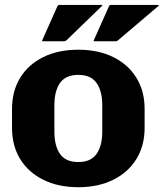

<svg xmlns="http://www.w3.org/2000/svg" viewBox="-20 -745 667 782"><path d="M29 -224V-301.5Q29 -374 62.2 -428.2Q95.5 -482.5 156.2 -512.5Q217 -542.5 299 -542.5Q380.5 -542.5 441.2 -512.5Q502 -482.5 535.5 -428.2Q569 -374 569 -301.5V-224Q569 -151.5 535.5 -97.2Q502 -43 441.2 -12.8Q380.5 17.5 299 17.5Q217 17.5 156.2 -12.8Q95.5 -43 62.2 -97.2Q29 -151.5 29 -224ZM201.5 -209Q201.5 -151 224.5 -118Q247.5 -85 299 -85Q350 -85 373.2 -118Q396.5 -151 396.5 -209V-316.5Q396.5 -374.5 373.2 -407.2Q350 -440 299 -440Q247.5 -440 224.5 -407.2Q201.5 -374.5 201.5 -316.5ZM364.5 -577Q359.5 -577 362.5 -582L424 -720Q427 -725 432 -725H624.5Q629.5 -725 624.5 -720L462 -582Q457 -577 452 -577ZM154.5 -577Q149.5 -577 152.5 -582L214 -720Q217 -725 222 -725H394.5Q399.5 -725 394.5 -720L252 -582Q247 -577 242 -577Z"/></svg>

Font: MFEK Sans
Style: Bold
Weight: 700
Designer: Owen Earl
Foundry: indestructible type*
Version: Version 0.001; ttfautohint (v1.8.4.7-5d5b)